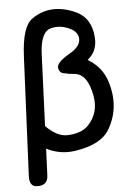

<svg xmlns="http://www.w3.org/2000/svg" viewBox="-61 -776 708 1019"><g transform="rotate(-5 293.0 -267.0)"><path d="M90.8 196.3Q53.2 193.4 55.7 137.7L85 -496.6Q92.3 -652.8 146.5 -691.4Q247.6 -763.2 377.9 -706.1Q461.4 -669.4 468.8 -564Q473.6 -495.6 429.2 -455.6Q424.8 -451.7 420.4 -447.3Q494.6 -403.8 520 -325.7Q565.4 -186.5 496.6 -69.3Q452.1 6.3 313.5 27.3Q233.4 39.6 159.7 2.4L153.8 145Q151.4 200.7 90.8 196.3ZM298.8 -386.7Q292.5 -386.7 287.1 -388.2Q266.1 -392.6 260.7 -416Q253.4 -446.8 328.1 -489.3Q387.7 -522.5 385.3 -565.4Q382.8 -602.5 336.9 -622.6Q285.6 -645 238.8 -631.3Q185.1 -615.7 180.2 -501L164.6 -117.2Q223.6 -58.1 276.9 -59.1Q352.5 -60.5 391.1 -100.1Q451.2 -164.1 435.1 -253.9Q413.6 -375.5 341.3 -379.9Q314.5 -381.3 298.8 -386.7Z"/></g></svg>

Font: Comic Relief LRS
Style: Regular
Weight: 400
Designer: Jeff Davis
Foundry: Loudifier
Version: Version 1.0